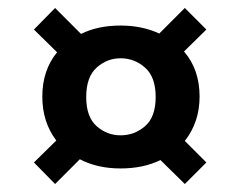

<svg xmlns="http://www.w3.org/2000/svg" viewBox="-20 -620 602 481"><path d="M443 -159 382 -219Q339 -198 282 -198Q224 -198 180 -221L118 -159L65 -213L121 -268Q86 -314 86 -378Q86 -444 123 -489L65 -546L118 -600L183 -535Q225 -556 282 -556Q336 -556 379 -536L443 -600L497 -546L441 -491Q480 -446 480 -378Q480 -314 443 -267L497 -213ZM282 -281Q317 -281 343.5 -304Q370 -327 370 -377Q370 -427 343.5 -450.5Q317 -474 282 -474Q248 -474 222 -450.5Q196 -427 196 -377Q196 -327 222 -304Q248 -281 282 -281Z"/></svg>

Font: Ulagadi Sans SemiBold
Style: Regular
Weight: 600
Designer: Ninad Kale (Devanagari), Jonny Pinhorn (Latin)
Foundry: Indian Type Foundry
Version: Version 3.01;March 29, 2020;FontCreator 12.0.0.2522 64-bit; 